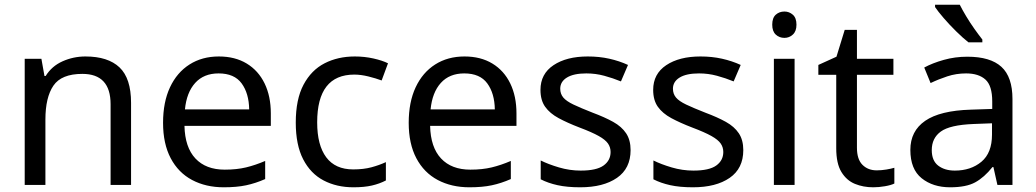

<svg xmlns="http://www.w3.org/2000/svg" viewBox="-20 -786 4404 816"><path d="M343 -546Q439 -546 488 -499.5Q537 -453 537 -349V0H450V-343Q450 -472 330 -472Q241 -472 207 -422Q173 -372 173 -278V0H85V-536H156L169 -463H174Q200 -505 246 -525.5Q292 -546 343 -546Z M910 -546Q979 -546 1028.5 -516Q1078 -486 1104.5 -431.5Q1131 -377 1131 -304V-251H764Q766 -160 810.5 -112.5Q855 -65 935 -65Q986 -65 1025.5 -74.5Q1065 -84 1107 -102V-25Q1066 -7 1026 1.5Q986 10 931 10Q855 10 796.5 -21Q738 -52 705.5 -113.5Q673 -175 673 -264Q673 -352 702.5 -415Q732 -478 785.5 -512Q839 -546 910 -546ZM909 -474Q846 -474 809.5 -433.5Q773 -393 766 -321H1039Q1038 -389 1007 -431.5Q976 -474 909 -474Z M1482 10Q1411 10 1355.5 -19Q1300 -48 1268.5 -109Q1237 -170 1237 -265Q1237 -364 1270 -426Q1303 -488 1359.5 -517Q1416 -546 1488 -546Q1529 -546 1567 -537.5Q1605 -529 1629 -517L1602 -444Q1578 -453 1546 -461Q1514 -469 1486 -469Q1328 -469 1328 -266Q1328 -169 1366.5 -117.5Q1405 -66 1481 -66Q1525 -66 1558.5 -75Q1592 -84 1620 -97V-19Q1593 -5 1560.5 2.5Q1528 10 1482 10Z M1954 -546Q2023 -546 2072.5 -516Q2122 -486 2148.5 -431.5Q2175 -377 2175 -304V-251H1808Q1810 -160 1854.5 -112.5Q1899 -65 1979 -65Q2030 -65 2069.5 -74.5Q2109 -84 2151 -102V-25Q2110 -7 2070 1.5Q2030 10 1975 10Q1899 10 1840.5 -21Q1782 -52 1749.5 -113.5Q1717 -175 1717 -264Q1717 -352 1746.5 -415Q1776 -478 1829.5 -512Q1883 -546 1954 -546ZM1953 -474Q1890 -474 1853.5 -433.5Q1817 -393 1810 -321H2083Q2082 -389 2051 -431.5Q2020 -474 1953 -474Z M2660 -148Q2660 -70 2602 -30Q2544 10 2446 10Q2390 10 2349.5 1Q2309 -8 2278 -24V-104Q2310 -88 2355.5 -74.5Q2401 -61 2448 -61Q2515 -61 2545 -82.5Q2575 -104 2575 -140Q2575 -160 2564 -176Q2553 -192 2524.5 -208Q2496 -224 2443 -244Q2391 -264 2354 -284Q2317 -304 2297 -332Q2277 -360 2277 -404Q2277 -472 2332.5 -509Q2388 -546 2478 -546Q2527 -546 2569.5 -536.5Q2612 -527 2649 -510L2619 -440Q2585 -454 2548 -464Q2511 -474 2472 -474Q2418 -474 2389.5 -456.5Q2361 -439 2361 -409Q2361 -387 2374 -371.5Q2387 -356 2417.5 -341.5Q2448 -327 2499 -307Q2550 -288 2586 -268Q2622 -248 2641 -219.5Q2660 -191 2660 -148Z M3139 -148Q3139 -70 3081 -30Q3023 10 2925 10Q2869 10 2828.5 1Q2788 -8 2757 -24V-104Q2789 -88 2834.5 -74.5Q2880 -61 2927 -61Q2994 -61 3024 -82.5Q3054 -104 3054 -140Q3054 -160 3043 -176Q3032 -192 3003.5 -208Q2975 -224 2922 -244Q2870 -264 2833 -284Q2796 -304 2776 -332Q2756 -360 2756 -404Q2756 -472 2811.5 -509Q2867 -546 2957 -546Q3006 -546 3048.5 -536.5Q3091 -527 3128 -510L3098 -440Q3064 -454 3027 -464Q2990 -474 2951 -474Q2897 -474 2868.5 -456.5Q2840 -439 2840 -409Q2840 -387 2853 -371.5Q2866 -356 2896.5 -341.5Q2927 -327 2978 -307Q3029 -288 3065 -268Q3101 -248 3120 -219.5Q3139 -191 3139 -148Z M3314 -737Q3334 -737 3349.5 -723.5Q3365 -710 3365 -681Q3365 -653 3349.5 -639Q3334 -625 3314 -625Q3292 -625 3277 -639Q3262 -653 3262 -681Q3262 -710 3277 -723.5Q3292 -737 3314 -737ZM3357 -536V0H3269V-536Z M3706 -62Q3726 -62 3747 -65.5Q3768 -69 3781 -73V-6Q3767 1 3741 5.5Q3715 10 3691 10Q3649 10 3613.5 -4.5Q3578 -19 3556 -55Q3534 -91 3534 -156V-468H3458V-510L3535 -545L3570 -659H3622V-536H3777V-468H3622V-158Q3622 -109 3645.5 -85.5Q3669 -62 3706 -62Z M4091 -545Q4189 -545 4236 -502Q4283 -459 4283 -365V0H4219L4202 -76H4198Q4163 -32 4124.5 -11Q4086 10 4018 10Q3945 10 3897 -28.5Q3849 -67 3849 -149Q3849 -229 3912 -272.5Q3975 -316 4106 -320L4197 -323V-355Q4197 -422 4168 -448Q4139 -474 4086 -474Q4044 -474 4006 -461.5Q3968 -449 3935 -433L3908 -499Q3943 -518 3991 -531.5Q4039 -545 4091 -545ZM4117 -259Q4017 -255 3978.5 -227Q3940 -199 3940 -148Q3940 -103 3967.5 -82Q3995 -61 4038 -61Q4106 -61 4151 -98.5Q4196 -136 4196 -214V-262ZM4059 -766Q4070 -744 4086.5 -716.5Q4103 -689 4121.5 -663Q4140 -637 4155 -618V-606H4096Q4073 -624 4044 -652.5Q4015 -681 3990.5 -709.5Q3966 -738 3954 -756V-766Z"/></svg>

Font: Noto Sans Deseret
Style: Regular
Weight: 400
Designer: Monotype Design Team
Foundry: Monotype Imaging Inc.
Version: Version 2.001; ttfautohint (v1.8.4.7-5d5b)